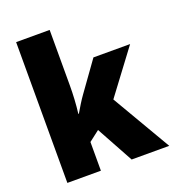

<svg xmlns="http://www.w3.org/2000/svg" viewBox="-137 -867 884 974"><g transform="rotate(-20 305.0 -380.0)"><path d="M241 -460V-760H60V0H241V-155L298 -199L407 0H610L424 -318L600 -553H402L288 -394C272 -372 250 -336 235 -310H232C238 -356 241 -413 241 -460Z"/></g></svg>

Font: Noto Sans Sinhala SemiCondensed Black
Style: Regular
Weight: 900
Width: 4
Designer: Jelle Bosma - Monotype Design Team
Foundry: Monotype Imaging Inc.
Version: Version 2.006